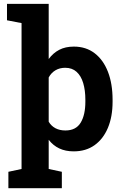

<svg xmlns="http://www.w3.org/2000/svg" viewBox="-20 -782 642 1005"><path d="M23.9 203.1V117.2L92.8 102.5V-661.1L16.6 -675.8V-761.7H234.9V-473.1Q257.8 -504.4 290 -521.2Q322.3 -538.1 366.7 -538.1Q430.2 -538.1 475.6 -503.2Q521 -468.3 545.2 -405.8Q569.3 -343.3 569.3 -259.8V-249.5Q569.3 -171.4 544.9 -113Q520.5 -54.7 475.1 -22.2Q429.7 10.3 365.7 10.3Q322.8 10.3 290.3 -5.1Q257.8 -20.5 234.9 -50.3V102.5L303.7 117.2V203.1ZM322.3 -99.1Q377.4 -99.1 402.1 -139.6Q426.8 -180.2 426.8 -249.5V-259.8Q426.8 -309.6 415.5 -347.2Q404.3 -384.8 380.9 -406Q357.4 -427.2 321.3 -427.2Q292.5 -427.2 270.3 -414.1Q248 -400.9 234.9 -376.5V-145Q248 -122.6 270.3 -110.8Q292.5 -99.1 322.3 -99.1Z"/></svg>

Font: Roboto Slab LO
Style: Bold
Weight: 700
Designer: Google
Version: Version 2.000